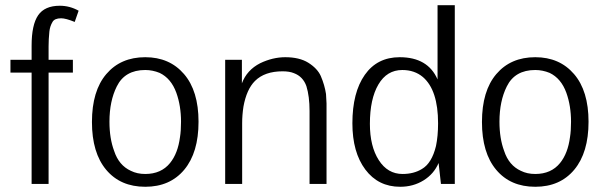

<svg xmlns="http://www.w3.org/2000/svg" viewBox="-20 -704 2316 735"><path d="M181 -620Q171 -603 169 -583Q166 -553 166 -527V-475H259V-426H166V0H101V-426H20V-475H101V-529Q101 -609 126 -645.5Q151 -682 209 -682Q247 -682 281 -663L266 -620Q232 -634 214 -634Q189 -634 181 -620Z M427 -373Q399 -317 399 -238Q399 -174 417 -126Q435 -71 481 -50Q505 -38 536 -38Q597 -38 631 -80Q661 -117 669 -179Q673 -203 673 -238Q673 -299 655 -349Q635 -404 591 -425Q564 -436 536 -436Q458 -436 427 -373ZM332 -237Q332 -356 387 -420.5Q442 -485 536 -485Q629 -485 684.5 -420.5Q740 -356 740 -238Q740 -120 685.5 -54.5Q631 11 536 11Q441 11 386.5 -54Q332 -119 332 -237Z M842 0V-475H906V-460V-431V-398V-385Q925 -436 976 -462Q1024 -485 1072 -485Q1126 -485 1160 -464Q1195 -442 1208 -413Q1223 -378 1228 -344Q1230 -316 1230 -308V-271V0H1165V-279Q1165 -335 1153 -374Q1140 -411 1105 -424Q1088 -431 1062 -431Q993 -431 956 -394Q924 -362 912 -296Q907 -264 907 -232V0Z M1595 -57Q1633 -79 1649 -145Q1657 -183 1657 -232Q1657 -359 1599 -409Q1567 -436 1520 -436Q1461 -436 1428.5 -380.5Q1396 -325 1396 -230Q1396 -144 1430 -91Q1464 -38 1521 -38Q1564 -38 1595 -57ZM1510 -485Q1618 -485 1655 -400V-684H1721V0H1668L1659 -80Q1641 -38 1601.5 -13.5Q1562 11 1512 11Q1428 11 1378.5 -55Q1329 -121 1329 -232Q1329 -350 1376.5 -417.5Q1424 -485 1510 -485Z M1920 -373Q1892 -317 1892 -238Q1892 -174 1910 -126Q1928 -71 1974 -50Q1998 -38 2029 -38Q2090 -38 2124 -80Q2154 -117 2162 -179Q2166 -203 2166 -238Q2166 -299 2148 -349Q2128 -404 2084 -425Q2057 -436 2029 -436Q1951 -436 1920 -373ZM1825 -237Q1825 -356 1880 -420.5Q1935 -485 2029 -485Q2122 -485 2177.5 -420.5Q2233 -356 2233 -238Q2233 -120 2178.5 -54.5Q2124 11 2029 11Q1934 11 1879.5 -54Q1825 -119 1825 -237Z"/></svg>

Font: Pavanam
Style: Regular
Weight: 400
Designer: Tharique Azeez
Foundry: Tharique Azeez
Version: Version 1.86; ttfautohint (v1.3) -l 8 -r 50 -G 200 -x 14 -D 